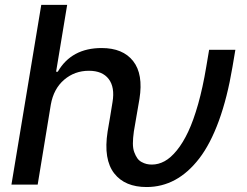

<svg xmlns="http://www.w3.org/2000/svg" viewBox="-20 -747 998 777"><path d="M26.3 0 147 -727.3H251.8L207 -456.7H213.8Q269.5 -552.6 391.3 -552.6Q477.3 -552.6 518.8 -499.8Q560.4 -447.1 544.4 -346.9L531.6 -272.7L521.7 -214.8Q517.8 -187.1 517.8 -166.5Q517.8 -146 523.3 -131.2Q528.8 -116.5 535.7 -106.7Q542.6 -96.9 553.1 -91.3Q563.6 -85.6 573.5 -83.3Q583.5 -81 594.5 -81Q621.1 -81 646.1 -94.6Q671.2 -108.3 695.8 -138.7Q720.5 -169 741.8 -214.3Q763.1 -259.6 782 -326.3Q800.8 -393.1 814.6 -476.2L826.3 -545.5H932.5L920.8 -476.2Q899.9 -351.6 865.6 -257.8Q831.3 -164.1 786.4 -105.8Q741.5 -47.6 688.2 -18.8Q634.9 9.9 573.2 9.9Q529.8 9.9 497 -3.7Q464.1 -17.4 442.3 -45.3Q420.5 -73.2 413.5 -115.4Q406.6 -157.7 415.5 -214.8L425.4 -272.7L435.4 -334.2Q445.3 -393.8 419.9 -427.2Q394.5 -460.6 339.8 -460.6Q282 -460.6 239.5 -424.2Q197.1 -387.8 185.7 -323.9L132.5 0Z"/></svg>

Font: Karasuma Gothic
Style: Medium Italic
Weight: 500
Italic angle: 9.39998°
Designer: Rasmus Andersson / Ryoko Nishizuka
Foundry: Genbu
Version: Version 1.00